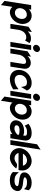

<svg xmlns="http://www.w3.org/2000/svg" viewBox="1612 -2310 901 4170"><g transform="rotate(90 2063.0 -225.5)"><path d="M89 205 128 -45C153 -13 190 11 245 11C347 11 474 -84 496 -225C515 -342 453 -462 320 -462C264 -462 219 -438 180 -403L187 -451H89L-2 129ZM299 -357C365 -357 399 -296 388 -225C378 -160 327 -98 258 -98C183 -98 147 -161 157 -225C169 -303 223 -357 299 -357Z M600 0 630 -190C638 -238 661 -276 687 -302C711 -326 743 -345 781 -345C824 -345 828 -340 843 -329L857 -319L915 -417L903 -424C878 -436 864 -447 805 -447C746 -447 698 -417 660 -378L674 -466L559 -394L497 0Z M1018 -492C1060 -492 1100 -525 1107 -568C1114 -611 1084 -644 1042 -644C1000 -644 960 -611 953 -568C946 -525 976 -492 1018 -492ZM992 0 1063 -451H960L889 0Z M1138 0 1167 -186C1175 -234 1199 -272 1225 -298C1249 -322 1281 -341 1319 -341C1359 -341 1372 -313 1365 -267L1323 0H1425L1469 -280C1484 -374 1440 -443 1342 -443C1283 -443 1235 -413 1197 -374L1209 -447L1093 -374L1034 0Z M1502 -131C1522 -48 1591 11 1698 11C1774 11 1853 -18 1910 -55L1919 -60L1917 -179L1868 -143C1825 -113 1773 -92 1715 -92C1696 -92 1678 -95 1663 -102C1622 -120 1597 -161 1607 -226C1610 -245 1616 -263 1625 -279C1651 -325 1697 -360 1762 -360C1824 -360 1851 -341 1861 -270L1866 -231L1944 -360L1941 -366C1908 -449 1831 -462 1773 -462C1740 -462 1709 -456 1679 -443C1593 -410 1518 -336 1500 -225C1495 -192 1495 -160 1502 -131Z M2080 -492C2122 -492 2162 -525 2169 -568C2176 -611 2146 -644 2104 -644C2062 -644 2022 -611 2015 -568C2008 -525 2038 -492 2080 -492ZM2054 0 2125 -451H2022L1951 0Z M2167 205 2206 -45C2231 -13 2268 11 2323 11C2425 11 2552 -84 2574 -225C2593 -342 2531 -462 2398 -462C2342 -462 2297 -438 2258 -403L2265 -451H2167L2076 129ZM2377 -357C2443 -357 2477 -296 2466 -225C2456 -160 2405 -98 2336 -98C2261 -98 2225 -161 2235 -225C2247 -303 2301 -357 2377 -357Z M2752 11C2808 11 2860 -20 2892 -43L2885 0H2981L3028 -295C3046 -407 2985 -462 2866 -462C2783 -462 2728 -438 2679 -401L2667 -393L2709 -311L2724 -323C2762 -353 2792 -361 2850 -361C2914 -361 2933 -347 2925 -299L2922 -280C2902 -288 2869 -298 2831 -298C2719 -298 2611 -255 2593 -140C2578 -47 2649 11 2752 11ZM2816 -199C2853 -199 2889 -190 2907 -184L2902 -151C2888 -137 2830 -88 2771 -88C2720 -88 2694 -105 2700 -141C2707 -185 2752 -199 2816 -199Z M3124 0 3228 -656 3113 -580 3021 0Z M3402 11C3484 11 3568 -38 3625 -111L3637 -126L3622 -133C3621 -133 3558 -164 3511 -126C3484 -104 3452 -90 3418 -90C3358 -90 3313 -126 3301 -177H3672L3679 -224C3700 -356 3603 -462 3477 -462C3351 -462 3219 -357 3198 -226C3177 -95 3276 11 3402 11ZM3461 -361C3521 -361 3565 -325 3576 -272H3316C3343 -324 3400 -361 3461 -361Z M3845 -198C3893 -188 3957 -188 3995 -174C4013 -168 4023 -162 4020 -146C4014 -109 3973 -90 3908 -90C3830 -90 3793 -103 3744 -156L3717 -185L3716 -56L3718 -52C3764 0 3830 11 3897 11C4042 11 4113 -57 4126 -138C4136 -204 4098 -237 4052 -255C3993 -279 3905 -272 3853 -291C3835 -297 3829 -302 3831 -316C3836 -345 3875 -361 3935 -361C4007 -361 4040 -347 4066 -317L4085 -296L4111 -395L4107 -399C4077 -448 4006 -462 3945 -462C3832 -462 3737 -401 3725 -323C3711 -237 3780 -209 3845 -198Z"/></g></svg>

Font: Charger Pro
Style: BlkNarObl
Weight: 900
Designer: Jasper
Foundry: Cannot Into Space Fonts
Version: Version 1.09